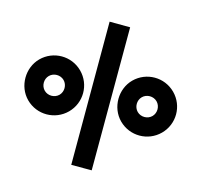

<svg xmlns="http://www.w3.org/2000/svg" viewBox="-155 -937 1209 1154"><g transform="rotate(-30 450.0 -360.0)"><path d="M240 -375C339 -375 420 -455 420 -555C420 -655 339 -735 240 -735C144 -735 60 -653 60 -555C60 -455 141 -375 240 -375ZM810 -629 720 -720 90 -90 180 0ZM240 -490C205 -490 175 -520 175 -555C175 -590 205 -620 240 -620C275 -620 305 -590 305 -555C305 -520 275 -490 240 -490ZM660 15C759 15 840 -65 840 -165C840 -265 759 -345 660 -345C564 -345 480 -263 480 -165C480 -65 561 15 660 15ZM660 -100C625 -100 595 -130 595 -165C595 -200 625 -230 660 -230C695 -230 725 -200 725 -165C725 -130 695 -100 660 -100Z"/></g></svg>

Font: Manrope ExtraBold
Style: Regular
Weight: 800
Designer: Mikhail Sharanda
Foundry: Mikhail Sharanda
Version: Version 4.505